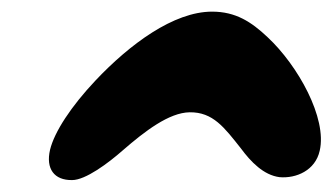

<svg xmlns="http://www.w3.org/2000/svg" viewBox="-20 -680 572 330"><path d="M104 -370.5C127 -370.5 166 -399.5 191.5 -422C229 -454.5 270.5 -486.5 306 -487C346 -487.5 365.5 -461 394 -425C411 -402 433 -379 460.5 -375.5C489 -373 522 -387 529.5 -421C542.5 -477 492 -567.5 440 -616C412 -642.5 385 -660 344.5 -660C278.5 -660 203 -604 144 -541.5C102.5 -497.5 73.5 -453.5 66 -422.5C58.5 -390 73 -370 104 -370.5Z"/></svg>

Font: Gluten
Style: Bold Italic
Weight: 700
Italic angle: -13°
Designer: Tyler Finck
Foundry: Etcetera Type Company
Version: Version 0.920